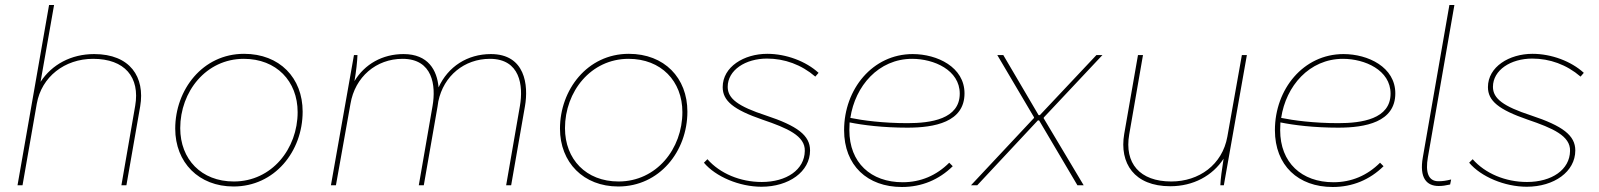

<svg xmlns="http://www.w3.org/2000/svg" viewBox="-20 -740 6386 767"><path d="M50 0H70L127 -326C146 -433 238 -505 352 -505C478 -505 540 -432 520 -317L465 0H485L540 -315C560 -432 500 -524 356 -524C264 -524 187 -482 142 -413L196 -720H176Z M913 5C1077 5 1189 -135 1189 -294C1189 -429 1097 -525 955 -525C789 -525 680 -381 680 -226C680 -91 774 5 913 5ZM914 -15C784 -15 700 -104 700 -228C700 -374 803 -505 954 -505C1084 -505 1169 -416 1169 -292C1169 -146 1066 -15 914 -15Z M1302 0H1322L1380 -325C1398 -433 1483 -505 1588 -505C1709 -505 1722 -398 1708 -317L1653 0H1673L1728 -315L1731 -335C1752 -437 1835 -505 1937 -505C2058 -505 2071 -398 2057 -317L2002 0H2022L2077 -315C2092 -400 2078 -524 1941 -524C1847 -524 1770 -474 1732 -391C1726 -459 1691 -524 1592 -524C1508 -524 1437 -484 1396 -416C1403 -456 1407 -493 1408 -520H1394Z M2450 5C2614 5 2726 -135 2726 -294C2726 -429 2634 -525 2492 -525C2326 -525 2217 -381 2217 -226C2217 -91 2311 5 2450 5ZM2451 -15C2321 -15 2237 -104 2237 -228C2237 -374 2340 -505 2491 -505C2621 -505 2706 -416 2706 -292C2706 -146 2603 -15 2451 -15Z M3022 6C3131 6 3216 -54 3216 -139C3216 -199 3166 -237 3039 -279C2929 -315 2887 -346 2887 -393C2887 -460 2958 -506 3044 -506C3114 -506 3181 -482 3237 -434L3250 -449C3200 -495 3121 -525 3045 -525C2952 -525 2867 -473 2867 -392C2867 -337 2910 -302 3026 -262C3126 -228 3197 -197 3195 -137C3194 -62 3122 -13 3023 -13C2937 -13 2856 -47 2806 -104L2792 -90C2839 -34 2934 6 3022 6Z M3583 7C3662 7 3731 -22 3786 -76L3772 -90C3721 -39 3658 -12 3586 -12C3459 -12 3373 -90 3373 -220L3374 -251C3428 -240 3508 -230 3605 -230C3713 -230 3833 -252 3833 -367C3833 -472 3724 -524 3626 -524C3466 -524 3352 -384 3352 -220C3352 -79 3445 7 3583 7ZM3377 -269C3396 -396 3489 -505 3624 -505C3711 -505 3814 -460 3814 -366C3814 -264 3698 -248 3605 -248C3507 -248 3426 -259 3377 -269Z M3859 0H3884L4126 -259H4131L4284 0H4309L4149 -268L4150 -271L4384 -520H4360L4134 -280H4129L3988 -520H3964L4111 -271L4110 -268Z M4655 4C4747 4 4824 -38 4868 -106C4861 -61 4856 -26 4855 0H4869L4961 -520H4941L4883 -194C4863 -82 4770 -15 4659 -15C4533 -15 4471 -88 4491 -203L4546 -520H4526L4471 -205C4451 -88 4511 4 4655 4Z M5304 7C5383 7 5452 -22 5507 -76L5493 -90C5442 -39 5379 -12 5307 -12C5180 -12 5094 -90 5094 -220L5095 -251C5149 -240 5229 -230 5326 -230C5434 -230 5554 -252 5554 -367C5554 -472 5445 -524 5347 -524C5187 -524 5073 -384 5073 -220C5073 -79 5166 7 5304 7ZM5098 -269C5117 -396 5210 -505 5345 -505C5432 -505 5535 -460 5535 -366C5535 -264 5419 -248 5326 -248C5228 -248 5147 -259 5098 -269Z M5727 3C5744 3 5754 1 5773 -3L5777 -23C5756 -18 5744 -16 5726 -16C5685 -16 5674 -53 5684 -111L5790 -720H5770L5664 -112C5649 -28 5680 3 5727 3Z M6079 6C6188 6 6273 -54 6273 -139C6273 -199 6223 -237 6096 -279C5986 -315 5944 -346 5944 -393C5944 -460 6015 -506 6101 -506C6171 -506 6238 -482 6294 -434L6307 -449C6257 -495 6178 -525 6102 -525C6009 -525 5924 -473 5924 -392C5924 -337 5967 -302 6083 -262C6183 -228 6254 -197 6252 -137C6251 -62 6179 -13 6080 -13C5994 -13 5913 -47 5863 -104L5849 -90C5896 -34 5991 6 6079 6Z"/></svg>

Font: Fixel Display 20240404 Thin
Style: Italic
Weight: 100
Italic angle: -10°
Designer: AlfaBravo + MacPaw
Foundry: Kyrylo Tkachov, Marchela Mozhyna, Serhii Makarenko, Maria Weinstein, Zakhar Kryvoshyya
Version: Version 1.211;Glyphs 3.2 (3225)